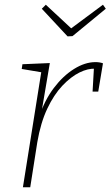

<svg xmlns="http://www.w3.org/2000/svg" viewBox="-20 -793 468 813"><path d="M77 0 157 -502 167 -485 72 -501 75 -521 191 -526 154 -308 146 -299Q169 -369 208 -420.5Q247 -472 293.5 -501Q340 -530 384 -530Q402 -530 416 -525L396 -405H372L378 -510L384 -502Q353 -504 316.5 -486Q280 -468 244 -430Q208 -392 180 -332.5Q152 -273 138 -191L108 0ZM416 -773 428 -756 287 -640 266 -639 157 -756 174 -773 289 -666H272Z"/></svg>

Font: Bitter Thin ExtraLight
Style: Italic
Weight: 250
Italic angle: -9°
Version: Version 2.002